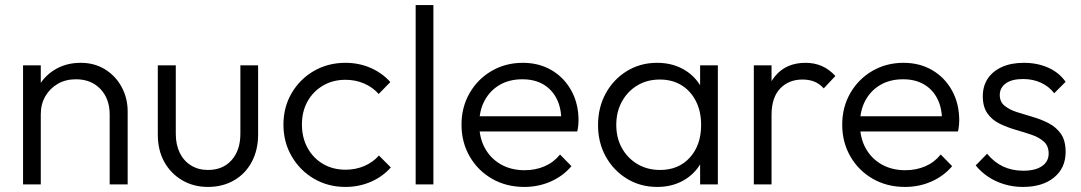

<svg xmlns="http://www.w3.org/2000/svg" viewBox="-20 -728 4267 758"><path d="M413 0V-276Q413 -338 376.5 -376.5Q340 -415 280 -415Q239 -415 208 -397Q177 -379 159 -348Q141 -317 141 -277L109 -295Q109 -348 134 -390Q159 -432 201.5 -456Q244 -480 299 -480Q353 -480 395 -454Q437 -428 460.5 -384Q484 -340 484 -288V0ZM71 0V-470H141V0Z M801 10Q744 10 699 -16.5Q654 -43 628.5 -89Q603 -135 603 -197V-470H674V-200Q674 -157 689.5 -125Q705 -93 734 -75Q763 -57 801 -57Q860 -57 894.5 -96Q929 -135 929 -200V-470H999V-197Q999 -136 974 -89Q949 -42 904 -16Q859 10 801 10Z M1344 10Q1275 10 1219.5 -22.5Q1164 -55 1131.5 -111Q1099 -167 1099 -236Q1099 -305 1131.5 -360.5Q1164 -416 1219.5 -448Q1275 -480 1344 -480Q1397 -480 1443 -460Q1489 -440 1521 -404L1475 -357Q1451 -384 1417 -398.5Q1383 -413 1344 -413Q1294 -413 1255 -390Q1216 -367 1194 -327.5Q1172 -288 1172 -236Q1172 -185 1194 -144.5Q1216 -104 1255 -81Q1294 -58 1344 -58Q1384 -58 1418 -72.5Q1452 -87 1476 -114L1523 -67Q1490 -30 1443.5 -10Q1397 10 1344 10Z M1621 0V-708H1691V0Z M2050 10Q1979 10 1923 -22Q1867 -54 1834.5 -110Q1802 -166 1802 -236Q1802 -305 1834 -360.5Q1866 -416 1921 -448Q1976 -480 2044 -480Q2108 -480 2157.5 -451Q2207 -422 2235.5 -370.5Q2264 -319 2264 -252Q2264 -244 2263 -233.5Q2262 -223 2259 -209H1852V-269H2221L2196 -247Q2197 -299 2178.5 -336.5Q2160 -374 2125.5 -394.5Q2091 -415 2042 -415Q1991 -415 1953 -393Q1915 -371 1893.5 -331.5Q1872 -292 1872 -238Q1872 -184 1894.5 -143Q1917 -102 1957.5 -79Q1998 -56 2051 -56Q2094 -56 2130 -71.5Q2166 -87 2191 -118L2236 -72Q2203 -33 2154.5 -11.5Q2106 10 2050 10Z M2575 10Q2508 10 2455 -22.5Q2402 -55 2371.5 -110Q2341 -165 2341 -234Q2341 -304 2371.5 -359.5Q2402 -415 2455 -447.5Q2508 -480 2574 -480Q2628 -480 2670.5 -458.5Q2713 -437 2739.5 -398.5Q2766 -360 2772 -309V-162Q2766 -111 2739.5 -72Q2713 -33 2670.5 -11.5Q2628 10 2575 10ZM2586 -57Q2659 -57 2703.5 -106Q2748 -155 2748 -235Q2748 -288 2727.5 -328.5Q2707 -369 2670.5 -391.5Q2634 -414 2585 -414Q2535 -414 2496.5 -391Q2458 -368 2435.5 -327.5Q2413 -287 2413 -235Q2413 -183 2435.5 -143Q2458 -103 2497 -80Q2536 -57 2586 -57ZM2744 0V-126L2758 -242L2744 -355V-470H2814V0Z M2956 0V-470H3026V0ZM3026 -274 2997 -287Q2997 -376 3040.5 -428Q3084 -480 3160 -480Q3195 -480 3224 -467.5Q3253 -455 3278 -428L3232 -379Q3215 -398 3194.5 -406Q3174 -414 3148 -414Q3094 -414 3060 -378.5Q3026 -343 3026 -274Z M3553 10Q3482 10 3426 -22Q3370 -54 3337.5 -110Q3305 -166 3305 -236Q3305 -305 3337 -360.5Q3369 -416 3424 -448Q3479 -480 3547 -480Q3611 -480 3660.5 -451Q3710 -422 3738.5 -370.5Q3767 -319 3767 -252Q3767 -244 3766 -233.5Q3765 -223 3762 -209H3355V-269H3724L3699 -247Q3700 -299 3681.5 -336.5Q3663 -374 3628.5 -394.5Q3594 -415 3545 -415Q3494 -415 3456 -393Q3418 -371 3396.5 -331.5Q3375 -292 3375 -238Q3375 -184 3397.5 -143Q3420 -102 3460.5 -79Q3501 -56 3554 -56Q3597 -56 3633 -71.5Q3669 -87 3694 -118L3739 -72Q3706 -33 3657.5 -11.5Q3609 10 3553 10Z M4018 10Q3980 10 3945 -0.5Q3910 -11 3881.5 -30Q3853 -49 3832 -75L3877 -121Q3905 -87 3940.5 -70.5Q3976 -54 4020 -54Q4067 -54 4093.5 -72Q4120 -90 4120 -122Q4120 -152 4101 -169Q4082 -186 4052.5 -196Q4023 -206 3990 -215.5Q3957 -225 3927 -239.5Q3897 -254 3878.5 -280Q3860 -306 3860 -348Q3860 -388 3879.5 -417.5Q3899 -447 3935.5 -463.5Q3972 -480 4022 -480Q4075 -480 4118 -461Q4161 -442 4187 -405L4142 -360Q4121 -387 4089.5 -401.5Q4058 -416 4019 -416Q3974 -416 3950.5 -398.5Q3927 -381 3927 -353Q3927 -326 3946 -310.5Q3965 -295 3994.5 -285.5Q4024 -276 4057 -266.5Q4090 -257 4120 -241.5Q4150 -226 4168.5 -199.5Q4187 -173 4187 -128Q4187 -65 4141.5 -27.5Q4096 10 4018 10Z"/></svg>

Font: Outfit-Light
Style: Regular
Weight: 300
Designer: Rodrigo Fuenzalida
Foundry: fragTYPE
Version: Version 1.000